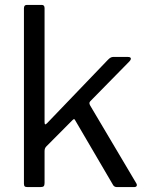

<svg xmlns="http://www.w3.org/2000/svg" viewBox="-20 -762 604 782"><path d="M534.5 -16.4Q538.8 -9.9 536.7 -4.9Q534.6 0 525.7 0H456.2Q449.7 0 445.5 -3Q441.2 -6 438.4 -12.2L286.7 -271.2Q284.8 -275.4 282.5 -276.6Q280.2 -277.7 275.1 -272.6L169.1 -166Q165.1 -162 163.3 -157.4Q161.5 -152.9 161.5 -145.9V-16.7Q161.5 -7.2 158 -3.6Q154.5 0 144 0H92.9Q83.4 0 80.5 -3.1Q77.5 -6.2 77.5 -14.1V-728.4Q77.5 -742 89.3 -742H150.1Q161.5 -742 161.5 -729V-264.8Q161.5 -257.2 163.8 -255.8Q166.1 -254.4 172.1 -260.6L419.2 -518.1Q430.4 -530 440.1 -530H501Q511.4 -530 512.8 -524.6Q514.1 -519.2 506.3 -511.1L348.3 -350.3Q344.9 -346.6 344.2 -343Q343.6 -339.4 347 -332.7L534.5 -16.4Z"/></svg>

Font: Libre Franklin Thin
Style: Regular
Weight: 100
Designer: Pablo Impallari, Rodrigo Fuenzalida, Nhung Nguyen
Foundry: Impallari Type
Version: Version 3.000